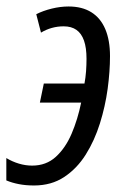

<svg xmlns="http://www.w3.org/2000/svg" viewBox="-45 -565 388 595"><path d="M60.5 9.8Q34.7 9.8 13.4 5.6Q-7.8 1.5 -25.4 -5.9V-75.2Q-6.8 -64 13.7 -57.9Q34.2 -51.8 54.7 -51.8Q98.1 -51.8 127.9 -78.9Q157.7 -106 176.8 -150.4Q195.8 -194.8 206.5 -247.1H78.6L90.8 -306.2H216.8Q220.2 -324.2 221.7 -344.2Q223.1 -364.3 223.1 -382.8Q223.1 -417 215.3 -439.2Q207.5 -461.4 191.9 -472.4Q176.3 -483.4 152.3 -483.4Q133.3 -483.4 115.7 -478.5Q98.1 -473.6 82 -463.9L67.4 -521Q88.4 -531.7 115.2 -538.3Q142.1 -544.9 167.5 -544.9Q209.5 -544.9 238 -527.1Q266.6 -509.3 281.2 -474.9Q295.9 -440.4 295.9 -391.1Q295.9 -343.8 288.6 -289.6Q281.2 -235.4 264.6 -182.4Q248 -129.4 220.7 -85.9Q193.4 -42.5 153.8 -16.4Q114.3 9.8 60.5 9.8Z"/></svg>

Font: Open Sans Condensed
Style: Italic
Weight: 400
Width: 3
Italic angle: -12°
Designer: Monotype Design Team
Foundry: Monotype Imaging Inc.
Version: Version 3.000